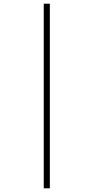

<svg xmlns="http://www.w3.org/2000/svg" viewBox="-20 -780 507 1040"><path d="M217 240H250V-760H217Z"/></svg>

Font: Noto Serif Thai Condensed ExtraLight
Style: Regular
Weight: 200
Width: 3
Designer: Monotype Design Team
Foundry: Monotype Imaging Inc.
Version: Version 2.002